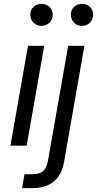

<svg xmlns="http://www.w3.org/2000/svg" viewBox="-20 -754 502 994"><path d="M34 0 125 -517H209L118 0ZM195 -620Q170 -620 153.5 -636.5Q137 -653 137 -678Q137 -703 153.5 -718.5Q170 -734 195 -734Q219 -734 236 -718.5Q253 -703 253 -678Q253 -653 236 -636.5Q219 -620 195 -620ZM94 220 107 148H146Q184 148 202.5 132.5Q221 117 228 80L333 -517H417L312 82Q304 130 282 160.5Q260 191 226 205.5Q192 220 146 220ZM405 -620Q380 -620 363.5 -636.5Q347 -653 347 -678Q347 -703 363.5 -718.5Q380 -734 405 -734Q429 -734 445.5 -718.5Q462 -703 462 -678Q462 -653 445.5 -636.5Q429 -620 405 -620Z"/></svg>

Font: DM Sans 11pt
Style: Italic
Weight: 400
Italic angle: -10°
Version: Version 4.004;gftools[0.9.30]